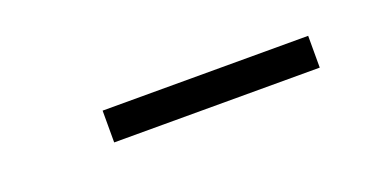

<svg xmlns="http://www.w3.org/2000/svg" viewBox="-20 -793 485 244"><g transform="rotate(-20 223.0 -670.5)"><path d="M111 -649V-692H389V-649Z"/></g></svg>

Font: Lexend Giga ExtraLight
Style: Regular
Weight: 250
Version: Version 1.007